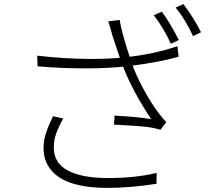

<svg xmlns="http://www.w3.org/2000/svg" viewBox="-20 -875 1040 935"><path d="M851 -680 812 -662Q795 -700 772.5 -737Q750 -774 729 -801L768 -818Q805 -770 851 -680ZM959 -718 920 -699Q904 -735 881 -773Q858 -811 835 -838L873 -855Q920 -794 959 -718ZM507 -771 563 -778Q571 -719 619 -575Q641 -511 677.5 -443.5Q714 -376 752 -325Q760 -314 772 -300Q784 -286 790 -280L761 -243Q724 -255 670.5 -259.5Q617 -264 535 -268L538 -312Q651 -306 716 -295Q619 -441 574 -565Q558 -609 547 -643Q547 -643 528 -700Q520 -732 507 -771ZM429 -588Q514 -588 588 -596Q726 -610 844 -650L850 -599Q759 -572 606 -553Q509 -542 398 -542Q277 -542 163 -552L161 -604Q296 -588 429 -588ZM242 -156Q242 -81 310.5 -44.5Q379 -8 506 -8Q640 -8 743 -33L742 20Q614 40 503 40Q402 40 332 18Q265 -3 228.5 -47Q192 -91 192 -154Q192 -190 203.5 -225.5Q215 -261 238 -309L288 -298Q265 -257 253.5 -224.5Q242 -192 242 -156Z"/></svg>

Font: Merged Yaku Han JP Light
Style: Regular
Weight: 300
Designer: Ryoko NISHIZUKA 西塚涼子 (kana, bopomofo & ideographs); Paul D. Hunt (Latin, Greek & Cyrillic); Sandoll Communications 산돌커뮤니
Foundry: Adobe
Version: Version 2.004